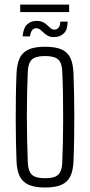

<svg xmlns="http://www.w3.org/2000/svg" viewBox="-20 -810 392 836"><path d="M176 6.5Q132 6.5 105.2 -5.2Q78.5 -17 66 -42.2Q53.5 -67.5 52 -108.5Q50.5 -144 49.5 -190.8Q48.5 -237.5 48.5 -289.5Q48.5 -341.5 49.2 -393.2Q50 -445 52 -491Q54 -532.5 66.2 -557.8Q78.5 -583 105.2 -594.8Q132 -606.5 176 -606.5Q221 -606.5 247.8 -594.8Q274.5 -583 286.5 -557.5Q298.5 -532 300 -491Q301.5 -450.5 302.5 -403Q303.5 -355.5 303.5 -305.2Q303.5 -255 302.8 -205Q302 -155 300 -108.5Q298.5 -67.5 286.2 -42.2Q274 -17 247.2 -5.2Q220.5 6.5 176 6.5ZM176 -34Q218.5 -34 234 -49.8Q249.5 -65.5 251 -100.5Q253 -146.5 254 -195.5Q255 -244.5 255 -295.5Q255 -346.5 254.2 -397.8Q253.5 -449 251 -499.5Q249.5 -537 232.8 -551.5Q216 -566 176 -566Q135.5 -566 119 -550.8Q102.5 -535.5 101 -497Q99 -453 98 -404.5Q97 -356 97 -305.2Q97 -254.5 98 -203.2Q99 -152 101 -102.5Q102.5 -64.5 119 -49.2Q135.5 -34 176 -34ZM242.5 -716H274.5Q274.5 -680 257.5 -664.2Q240.5 -648.5 215.5 -648.5Q199 -648.5 188.5 -654.2Q178 -660 170.2 -667.5Q162.5 -675 155 -681Q147.5 -687 137 -687Q127.5 -687 120.5 -679.2Q113.5 -671.5 110.5 -651.5H78.5Q81.5 -688 98 -703.5Q114.5 -719 139 -719Q156 -719 167 -713.5Q178 -708 185.8 -700.2Q193.5 -692.5 200.5 -686.8Q207.5 -681 217 -681Q227.5 -681 234.8 -689.2Q242 -697.5 242.5 -716ZM68 -790H281V-757.5H68Z"/></svg>

Font: Big Shoulders Text Thin ExtraLight
Style: Regular
Weight: 250
Version: Version 2.002